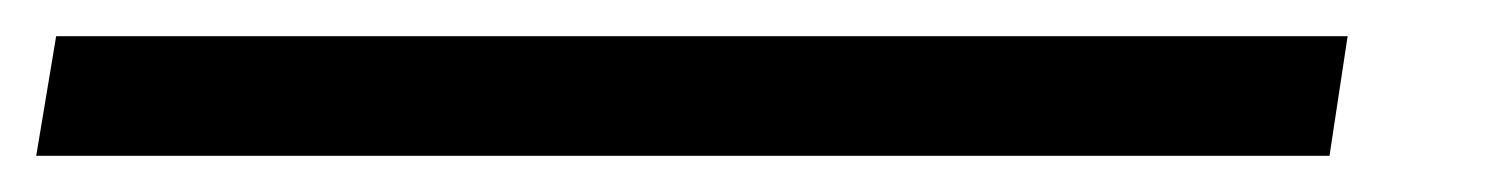

<svg xmlns="http://www.w3.org/2000/svg" viewBox="-80 73 832 106"><path d="M-60 159 -49 93H664L654 159Z"/></svg>

Font: Georama
Style: Italic
Weight: 400
Italic angle: -9°
Designer: Jean-Baptiste Levee
Foundry: Production Type
Version: Version 1.000